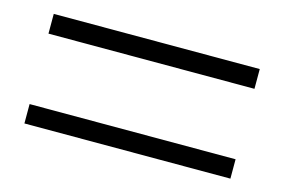

<svg xmlns="http://www.w3.org/2000/svg" viewBox="-51 -604 704 477"><g transform="rotate(15 301.5 -365.0)"><path d="M566.9 -224.1H37.1V-273.9H566.9ZM566.9 -455.1H37.1V-505.9H566.9Z"/></g></svg>

Font: Source Han Serif TW
Style: Bold
Weight: 700
Designer: Ryoko NISHIZUKA Ë•øÂ°öÊ∂ºÂ≠ê (kana & ideographs); Frank Grie√ühammer (Latin, Greek & Cyrillic); Wenlong ZHANG Âº†ÊñáÈæô 
Foundry: Adobe
Version: Version 2.003;hotconv 1.1.1;makeotfexe 2.6.0